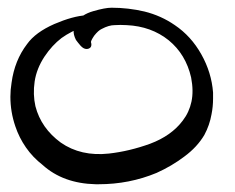

<svg xmlns="http://www.w3.org/2000/svg" viewBox="-20 -474 607 495"><path d="M202.1 -434.6Q224.6 -432.6 214.8 -419.9Q205.1 -408.2 196.3 -405.3Q163.1 -393.6 138.7 -376Q114.3 -357.4 94.7 -328.1Q74.2 -296.9 69.3 -263.7Q64.5 -230.5 71.3 -200.2Q85.9 -143.6 136.7 -106.4Q188.5 -70.3 260.7 -78.1Q313.5 -84 367.2 -103.5Q421.9 -124 451.2 -163.1Q467.8 -184.6 473.6 -211.9Q479.5 -239.3 472.7 -274.4Q459 -334 415 -370.1Q370.1 -406.2 306.6 -409.2Q290 -410.2 275.4 -409.2Q260.7 -409.2 242.2 -399.4Q233.4 -395.5 222.7 -381.8Q212.9 -367.2 214.8 -364.3Q216.8 -357.4 213.9 -352.5Q210 -347.7 203.1 -347.7Q195.3 -347.7 187.5 -356.4Q180.7 -364.3 175.8 -371.1Q168.9 -384.8 169.9 -395.5Q170.9 -406.2 176.8 -416Q189.5 -436.5 220.7 -445.3Q251 -454.1 267.6 -454.1Q310.5 -454.1 352.5 -444.3Q395.5 -433.6 430.7 -409.2Q472.7 -380.9 499 -334Q525.4 -287.1 529.3 -235.4Q529.3 -227.5 529.3 -219.7Q529.3 -199.2 525.4 -179.7Q520.5 -151.4 506.8 -126Q488.3 -94.7 455.1 -70.3Q422.9 -45.9 383.8 -28.3Q313.5 1 234.4 1Q230.5 1 226.6 1Q142.6 -1 89.8 -48.8Q64.5 -68.4 46.9 -93.8Q29.3 -119.1 19.5 -148.4Q6.8 -185.5 6.8 -224.6Q6.8 -242.2 9.8 -260.7Q17.6 -318.4 49.8 -360.4Q71.3 -390.6 120.1 -412.1Q168 -432.6 202.1 -434.6Z"/></svg>

Font: Mrs Husband
Style: Regular
Weight: 400
Version: Version 1.0